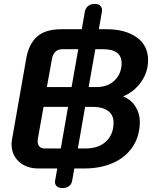

<svg xmlns="http://www.w3.org/2000/svg" viewBox="-20 -849 788 979"><path d="M693 -229Q693 -156 657 -101.5Q621 -47 557 -18.5Q493 10 411 10H359L348 72Q345 90 332 100Q319 110 298 110Q278 110 268 99.5Q258 89 261 72L272 10H175Q115 10 77 -24.5Q39 -59 39 -114Q39 -127 42 -142L114 -552Q127 -625 169.5 -662.5Q212 -700 293 -700H397L413 -791Q417 -809 430 -819Q443 -829 463 -829Q484 -829 493 -818Q502 -807 500 -791L484 -700H524Q618 -700 676.5 -659Q735 -618 735 -542Q735 -481 699.5 -431Q664 -381 609 -358V-357Q650 -340 671.5 -304.5Q693 -269 693 -229ZM219 -405H345L379 -598H296Q276 -598 262.5 -585Q249 -572 245 -549ZM600 -527Q600 -598 506 -598H466L432 -405H472Q530 -405 565 -439.5Q600 -474 600 -527ZM290 -92 327 -304H202L173 -141Q172 -137 172 -128Q172 -112 181 -102Q190 -92 207 -92ZM559 -224Q559 -263 531 -283.5Q503 -304 455 -304H414L377 -92H417Q483 -92 521 -128Q559 -164 559 -224Z"/></svg>

Font: Kodchasan
Style: Bold Italic
Weight: 700
Italic angle: -10°
Version: Version 1.000; ttfautohint (v1.6)